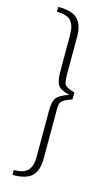

<svg xmlns="http://www.w3.org/2000/svg" viewBox="-140 -816 584 1029"><g transform="rotate(15 152.0 -301.5)"><path d="M48 -741V-768Q122 -769 154.5 -738.5Q187 -708 187 -640V-429Q187 -383 197.5 -371.5Q208 -360 250 -347V-309Q226 -300 218 -296.5Q210 -293 199 -284.5Q188 -276 185.5 -263.5Q183 -251 183 -231V37Q183 105 150.5 135.5Q118 166 44 165V138Q100 138 122 113.5Q144 89 144 36V-220Q144 -271 160.5 -291Q177 -311 227 -328Q179 -339 163.5 -360Q148 -381 148 -440V-639Q148 -692 126 -716.5Q104 -741 48 -741Z"/></g></svg>

Font: Exo 2.0 Extra Light
Style: Regular
Weight: 250
Designer: Natanael Gama
Version: Version 1.001;PS 001.001;hotconv 1.0.70;makeotf.lib2.5.58329